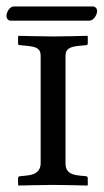

<svg xmlns="http://www.w3.org/2000/svg" viewBox="-24 -573 323 595"><path d="M179 -400C179 -420 190 -428 221 -431L242 -433C246 -433 248 -435 248 -438V-460L247 -462C247 -462 170 -460 143 -460C112 -460 33 -462 33 -462L32 -460V-437C32 -434 35 -433 39 -433L59 -431C90 -428 102 -422 102 -400V-67C102 -48 92 -32 59 -29L39 -27C35 -27 32 -25 32 -21V0L34 2C34 2 112 0 140 0C171 0 247 2 247 2L248 0V-21C248 -25 245 -27 242 -27L221 -29C189 -32 179 -45 179 -67ZM253 -509C266 -509 277 -527 277 -539C277 -545 273 -553 263 -553H18C7 -553 -4 -536 -4 -524C-4 -517 0 -509 9 -509Z"/></svg>

Font: Linux Libertine O C
Style: Regular
Weight: 400
Designer: Philipp H. Poll
Foundry: Philipp H. Poll
Version: Version 4.0.3